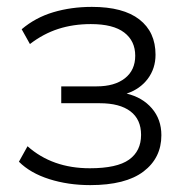

<svg xmlns="http://www.w3.org/2000/svg" viewBox="-20 -530 538 558"><path d="M242 8Q178 8 123 -9.5Q68 -27 35 -60L60 -105Q132 -41 241 -41Q320 -41 355 -66Q390 -91 390 -138Q390 -183 359 -206.5Q328 -230 270 -230H158V-279H261Q313 -279 343 -302.5Q373 -326 373 -368Q373 -411 341 -435.5Q309 -460 244 -460Q193 -460 149.5 -446Q106 -432 67 -402L43 -445Q83 -479 135 -494.5Q187 -510 247 -510Q338 -510 385 -473.5Q432 -437 432 -371Q432 -331 409.5 -301Q387 -271 348 -258Q394 -247 421.5 -215Q449 -183 449 -137Q449 -71 397 -31.5Q345 8 242 8Z"/></svg>

Font: Mulish Light
Style: Regular
Weight: 300
Designer: Vernon Adams
Foundry: Vernon Adams
Version: Version 3.603; ttfautohint (v1.8.3)